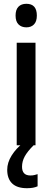

<svg xmlns="http://www.w3.org/2000/svg" viewBox="-20 -765 276 1011"><path d="M119 -745Q174 -745 174 -683Q174 -652 159 -636.5Q144 -621 119 -621Q93 -621 77.5 -636.5Q62 -652 62 -683Q62 -714 77 -729.5Q92 -745 119 -745ZM167 -540V0H68V-540ZM96 113Q96 159 140 159Q153 159 162 156.5Q171 154 178 152V216Q167 221 153.5 223.5Q140 226 122 226Q70 226 44 201Q18 176 18 129Q18 91 41.5 53.5Q65 16 104 -14L157 0Q124 33 110 59Q96 85 96 113Z"/></svg>

Font: Noto Sans Georgian Condensed Medium
Style: Regular
Weight: 500
Width: 3
Designer: Monotype Design Team, Akaki Razmadze
Foundry: Google LLC
Version: Version 2.005; ttfautohint (v1.8.4.7-5d5b)